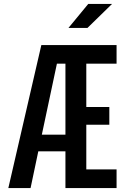

<svg xmlns="http://www.w3.org/2000/svg" viewBox="-20 -960 660 980"><path d="M314 0H575V-95.5H420.5V-323.5H538V-414H420.5V-635H575V-730H191L22.5 0H136L175.5 -187.5H314ZM329.5 -817.5 430.5 -940H552L426.5 -817.5ZM193.5 -272.5 270.5 -635H314V-272.5Z"/></svg>

Font: Monaspace Neon Medium
Style: Regular
Weight: 500
Designer: Riley Cran & the Lettermatic Team
Foundry: Lettermatic
Version: Version 1.200 (Monaspace Neon)